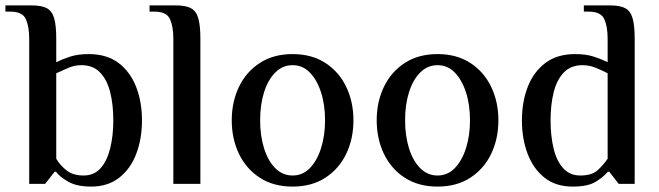

<svg xmlns="http://www.w3.org/2000/svg" viewBox="-39 -680 2436 710"><path d="M298 10Q245 10 213.5 -8Q182 -26 168 -45H163L128 0H69V-537Q69 -582 56.5 -609.5Q44 -637 -1 -637H-19V-660H79Q114 -660 133.5 -650Q153 -640 161 -613.5Q169 -587 169 -537V-450Q191 -461 220 -470.5Q249 -480 289 -480Q356 -480 399.5 -447Q443 -414 464.5 -358.5Q486 -303 486 -235Q486 -167 465 -111.5Q444 -56 402 -23Q360 10 298 10ZM270 -31Q309 -31 333 -58Q357 -85 368.5 -131.5Q380 -178 380 -235Q380 -293 368.5 -339Q357 -385 331 -412Q305 -439 262 -439Q237 -439 213.5 -429Q190 -419 169 -409V-93Q183 -69 207 -50Q231 -31 270 -31Z M602 0V-537Q602 -582 589.5 -609.5Q577 -637 532 -637H514V-660H612Q647 -660 666.5 -650Q686 -640 694 -613.5Q702 -587 702 -537V0Z M1043 10Q972 10 921.5 -23Q871 -56 844.5 -111.5Q818 -167 818 -235Q818 -303 844.5 -358.5Q871 -414 921.5 -447Q972 -480 1043 -480Q1114 -480 1164.5 -447Q1215 -414 1241.5 -358.5Q1268 -303 1268 -235Q1268 -167 1241.5 -111.5Q1215 -56 1164.5 -23Q1114 10 1043 10ZM1043 -31Q1080 -31 1106.5 -58Q1133 -85 1148 -131.5Q1163 -178 1163 -235Q1163 -293 1148 -339Q1133 -385 1106.5 -412Q1080 -439 1043 -439Q1006 -439 979 -412Q952 -385 937.5 -339Q923 -293 923 -235Q923 -178 937.5 -131.5Q952 -85 979 -58Q1006 -31 1043 -31Z M1579 10Q1508 10 1457.5 -23Q1407 -56 1380.5 -111.5Q1354 -167 1354 -235Q1354 -303 1380.5 -358.5Q1407 -414 1457.5 -447Q1508 -480 1579 -480Q1650 -480 1700.5 -447Q1751 -414 1777.5 -358.5Q1804 -303 1804 -235Q1804 -167 1777.5 -111.5Q1751 -56 1700.5 -23Q1650 10 1579 10ZM1579 -31Q1616 -31 1642.5 -58Q1669 -85 1684 -131.5Q1699 -178 1699 -235Q1699 -293 1684 -339Q1669 -385 1642.5 -412Q1616 -439 1579 -439Q1542 -439 1515 -412Q1488 -385 1473.5 -339Q1459 -293 1459 -235Q1459 -178 1473.5 -131.5Q1488 -85 1515 -58Q1542 -31 1579 -31Z M2079 10Q2016 10 1974.5 -23Q1933 -56 1912 -111.5Q1891 -167 1891 -235Q1891 -303 1912.5 -358.5Q1934 -414 1977.5 -447Q2021 -480 2088 -480Q2128 -480 2157 -470.5Q2186 -461 2208 -450V-537Q2208 -582 2195.5 -609.5Q2183 -637 2138 -637H2120V-660H2218Q2253 -660 2272.5 -650Q2292 -640 2300 -613.5Q2308 -587 2308 -537V0H2249L2214 -45H2209Q2193 -26 2164 -8Q2135 10 2079 10ZM2107 -31Q2150 -31 2171.5 -51Q2193 -71 2208 -93V-409Q2187 -420 2163.5 -429.5Q2140 -439 2115 -439Q2072 -439 2046 -412Q2020 -385 2008.5 -339Q1997 -293 1997 -235Q1997 -178 2008 -131.5Q2019 -85 2043.5 -58Q2068 -31 2107 -31Z"/></svg>

Font: El Messiri Medium
Style: Regular
Weight: 500
Designer: Mohamed Gaber
Foundry: Kief Type Foundry
Version: Version 2.020; ttfautohint (v1.8.3)